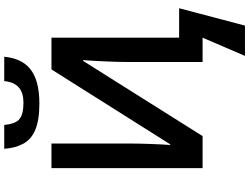

<svg xmlns="http://www.w3.org/2000/svg" viewBox="-155 -822 1177 907"><g transform="rotate(-90 433.5 -368.5)"><path d="M397.9 -771C553.2 -771 608.4 -834.5 619.1 -937H503.9C497.6 -869.1 458 -846.2 400.9 -846.2C366.2 -846.2 341.3 -852.1 325.7 -864.3C309.6 -876 300.3 -900.4 296.9 -937H184.1C186.5 -901.4 194.8 -871.6 208 -847.2C234.9 -797.9 291 -771 397.9 -771ZM766.1 200.2 848.1 -110.8H709V-713.9H559.1L205.1 -152.8H202.1C204.1 -178.7 205.6 -210.4 207 -247.6C208.5 -284.7 209 -319.3 209 -351.1V-713.9H92.8V0H244.1L599.1 -564H603C599.1 -513.2 594.2 -420.4 594.2 -359.9V0H709L623 200.2Z"/></g></svg>

Font: Noto Reveo Sans
Style: Regular
Weight: 600
Designer: Monotype Design Team
Foundry: Monotype Imaging Inc.
Version: Version 2.007